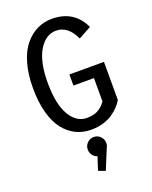

<svg xmlns="http://www.w3.org/2000/svg" viewBox="-176 -799 923 1169"><g transform="rotate(-20 285.0 -215.0)"><path d="M517.5 -351V-104Q506.5 -84.5 489.2 -66Q472 -47.5 446.2 -29.2Q420.5 -11 383.5 0Q346.5 11 304 11Q251.5 11 207.2 -10.5Q163 -32 129 -74.5Q95 -117 75.8 -187Q56.5 -257 56.5 -348Q56.5 -438.5 77 -508.8Q97.5 -579 133 -621.2Q168.5 -663.5 212.8 -684.8Q257 -706 307.5 -706Q452 -706 510 -580L428 -535Q384.5 -629.5 307.5 -629.5Q240.5 -629.5 196.2 -557Q152 -484.5 152 -348Q152 -210.5 194.2 -138Q236.5 -65.5 304 -65.5Q329.5 -65.5 350.2 -71Q371 -76.5 385.8 -87Q400.5 -97.5 408.8 -106Q417 -114.5 426.5 -127V-279H293.5V-351ZM362 117Q362 134 354.5 147L301 276.5L256.5 260L284 175.5Q265.5 170 253.8 154Q242 138 242 117Q242 93 259.5 75.2Q277 57.5 302 57.5Q327 57.5 344.5 75.2Q362 93 362 117Z"/></g></svg>

Font: League Mono Narrow
Style: Regular
Weight: 400
Width: 3
Designer: Tyler Finck
Foundry: The League of Moveable Type / Tyler Finck
Version: Version 2.210